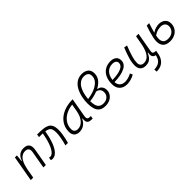

<svg xmlns="http://www.w3.org/2000/svg" viewBox="227 -2077 3648 3648"><g transform="rotate(-45 2051.0 -253.5)"><path d="M44.4 0 135.7 -517.6H189.9L176.8 -377H184.6Q204.1 -448.7 253.2 -488Q302.2 -527.3 374.5 -527.3Q543 -527.3 510.3 -340.3L450.2 0H383.8L444.3 -344.2Q455.1 -405.3 433.6 -435.8Q412.1 -466.3 355 -466.3Q308.6 -466.3 268.3 -440.4Q228 -414.6 196.5 -354.2Q165 -293.9 144.5 -191.9L110.8 0Z M975.6 0Q997.6 -74.7 1012.7 -153.6Q1027.8 -232.4 1027.8 -295.4Q1027.8 -350.6 1015.9 -384.3Q1003.9 -418 974.9 -435.3Q945.8 -452.6 895 -460L894.5 -456.5Q883.3 -391.6 866.7 -325.4Q850.1 -259.3 827.4 -199.2Q804.7 -139.2 774.7 -92Q744.6 -44.9 706.5 -17.6Q668.5 9.8 621.1 9.8Q612.3 9.8 601.8 7.8Q591.3 5.9 581.5 0.5L591.8 -57.1Q603 -53.7 608.6 -52.5Q614.3 -51.3 619.1 -51.3Q653.8 -51.3 683.1 -77.6Q712.4 -104 736.3 -147.9Q760.3 -191.9 779.1 -246.1Q797.9 -300.3 811.3 -356.9Q824.7 -413.6 833.5 -463.9V-464.8Q811.5 -465.8 786.4 -466.3Q761.2 -466.8 732.4 -466.8L742.7 -527.3Q830.1 -527.8 895.8 -521.5Q961.4 -515.1 1005.6 -492.7Q1049.8 -470.2 1071.8 -424.1Q1093.8 -377.9 1093.8 -298.8Q1093.8 -251.5 1086.4 -198.5Q1079.1 -145.5 1067.6 -94.2Q1056.2 -43 1043.5 0Z M1349.6 10.3Q1280.3 10.3 1242.2 -27.8Q1204.1 -65.9 1204.1 -135.3Q1204.1 -223.1 1240 -294.7Q1275.9 -366.2 1340.8 -417Q1405.8 -467.8 1493.2 -495.1Q1580.6 -522.5 1683.1 -522.5H1692.4L1624 -135.7Q1609.9 -53.7 1683.6 -53.7H1712.9L1703.1 4.9H1676.3Q1606.9 4.9 1582.3 -27.6Q1557.6 -60.1 1568.4 -133.3H1559.6Q1527.3 -64 1472.9 -26.9Q1418.5 10.3 1349.6 10.3ZM1364.7 -50.8Q1445.8 -50.8 1506.3 -119.1Q1566.9 -187.5 1588.9 -312.5L1614.7 -458Q1511.7 -446.8 1434.1 -403.6Q1356.4 -360.4 1313.5 -293Q1270.5 -225.6 1270.5 -141.1Q1270.5 -98.1 1295.4 -74.5Q1320.3 -50.8 1364.7 -50.8Z M2166.5 -335.9V-327.6Q2212.4 -318.8 2236.8 -295.4Q2261.2 -272 2270.3 -242.9Q2279.3 -213.9 2279.3 -186.5Q2279.3 -133.8 2251 -89.1Q2222.7 -44.4 2170.7 -17.3Q2118.7 9.8 2046.9 9.8Q1961.9 9.8 1916.3 -26.9Q1870.6 -63.5 1853 -125.5Q1835.4 -187.5 1835.4 -263.2Q1835.4 -305.7 1839.4 -343Q1843.3 -380.4 1850.6 -417Q1867.2 -505.9 1905.5 -579.6Q1943.8 -653.3 2005.9 -697.5Q2067.9 -741.7 2154.3 -741.7Q2231.9 -741.7 2283.9 -701.7Q2335.9 -661.6 2335.9 -577.1Q2335.9 -500 2291.5 -439.2Q2247.1 -378.4 2166.5 -335.9ZM1904.3 -317.9Q2013.7 -333 2095.7 -368.2Q2177.7 -403.3 2223.4 -455.8Q2269 -508.3 2269 -575.2Q2269 -617.2 2251.5 -639.9Q2233.9 -662.6 2207 -671.6Q2180.2 -680.7 2151.9 -680.7Q2087.9 -680.7 2040.5 -645.8Q1993.2 -610.8 1962.4 -550.3Q1931.6 -489.7 1916.5 -411.6Q1907.7 -366.7 1904.3 -317.9ZM2112.3 -311.5Q2021.5 -275.4 1902.3 -259.8Q1902.8 -197.3 1916.5 -150.4Q1930.2 -103.5 1963.1 -77.4Q1996.1 -51.3 2054.2 -51.3Q2104 -51.3 2139.4 -70.6Q2174.8 -89.8 2193.6 -121.8Q2212.4 -153.8 2212.4 -191.9Q2212.4 -216.8 2204.3 -241.7Q2196.3 -266.6 2174.8 -285.4Q2153.3 -304.2 2112.3 -311.5Z M2635.7 -51.3Q2675.8 -51.3 2721.4 -64.2Q2767.1 -77.1 2809.6 -100.1L2832 -47.4Q2785.6 -20.5 2732.7 -5.4Q2679.7 9.8 2631.3 9.8Q2532.7 9.8 2477.8 -45.7Q2422.9 -101.1 2422.9 -199.7Q2422.9 -301.3 2457.8 -374.5Q2492.7 -447.8 2557.4 -487.5Q2622.1 -527.3 2711.4 -527.3Q2786.6 -527.3 2828.6 -491.2Q2870.6 -455.1 2870.6 -390.6Q2870.6 -295.4 2769 -245.1Q2667.5 -194.8 2486.3 -190.9Q2489.7 -125 2529.1 -88.1Q2568.4 -51.3 2635.7 -51.3ZM2488.3 -246.6Q2640.1 -250.5 2722.4 -285.9Q2804.7 -321.3 2804.7 -387.7Q2804.7 -424.3 2778.3 -445.3Q2752 -466.3 2704.1 -466.3Q2612.8 -466.3 2555.9 -408Q2499 -349.6 2488.3 -246.6Z M3193.8 234.9 3189.9 174.3Q3265.1 173.3 3313 144.8Q3360.8 116.2 3384.8 61.5Q3390.6 47.4 3394.8 32.7Q3398.9 18.1 3402.3 1.5Q3350.6 -8.8 3336.4 -44.7Q3322.3 -80.6 3335 -138.7H3325.2Q3307.1 -96.2 3282.5 -62.5Q3257.8 -28.8 3220.7 -9.3Q3183.6 10.3 3127.9 10.3Q3055.7 10.3 3017.6 -29.5Q2979.5 -69.3 2979.5 -145Q2979.5 -224.6 3006.1 -315.2Q3032.7 -405.8 3082 -527.3L3146 -514.6Q3095.7 -385.3 3070.6 -298.8Q3045.4 -212.4 3045.4 -150.9Q3045.4 -50.8 3141.6 -50.8Q3223.1 -50.8 3277.1 -122.1Q3331.1 -193.4 3359.4 -341.3L3391.1 -517.6H3457L3387.7 -126.5Q3381.3 -88.4 3395.8 -72Q3410.2 -55.7 3453.1 -53.7H3466.3L3459.5 -15.6L3458.5 -10.7Q3453.6 16.6 3448.5 39.1Q3443.4 61.5 3435.5 81.1Q3405.8 155.3 3344.7 195.3Q3283.7 235.4 3193.8 234.9Z M3787.1 9.8Q3686 9.8 3640.1 -39.6Q3594.2 -88.9 3594.2 -170.9Q3594.2 -215.3 3606.2 -272.2Q3618.2 -329.1 3637.5 -392.3Q3656.7 -455.6 3677.7 -517.6H3743.7Q3726.6 -464.8 3711.2 -414.1Q3695.8 -363.3 3684.1 -318.4Q3724.6 -350.6 3775.1 -364.3Q3825.7 -377.9 3863.3 -377.9Q3907.2 -377.9 3946.5 -360.6Q3985.8 -343.3 4010.7 -307.4Q4035.6 -271.5 4035.6 -215.3Q4035.6 -149.9 4003.4 -98.9Q3971.2 -47.9 3915 -19Q3858.9 9.8 3787.1 9.8ZM3670.4 -257.8Q3665.5 -234.9 3663.1 -214.1Q3660.6 -193.4 3660.6 -176.3Q3660.6 -118.2 3691.7 -84.7Q3722.7 -51.3 3793.5 -51.3Q3845.7 -51.3 3885.5 -72Q3925.3 -92.8 3947.5 -129.4Q3969.7 -166 3969.7 -212.4Q3969.7 -260.7 3937.3 -289.3Q3904.8 -317.9 3853 -317.9Q3816.9 -317.9 3770 -306.6Q3723.1 -295.4 3670.4 -257.8Z"/></g></svg>

Font: Cascadia Code PL Light
Style: Italic
Weight: 300
Italic angle: -10°
Monospace: yes
Designer: Aaron Bell
Foundry: Saja Typeworks
Version: Version 2404.023; ttfautohint (v1.8.4)